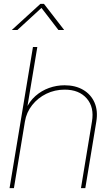

<svg xmlns="http://www.w3.org/2000/svg" viewBox="-20 -970 576 990"><path d="M108.4 -342.8 51.8 0H29.3L149.9 -727.5H172.4L118.7 -405.3H112.8Q131.3 -447.3 162.6 -474.9Q193.8 -502.4 232.7 -516.4Q271.5 -530.3 313 -530.3Q369.1 -530.3 409.2 -506.6Q449.2 -482.9 467.5 -440.9Q485.8 -398.9 476.6 -342.8L419.9 0H397.5L454.1 -342.8Q466.8 -417 427.2 -462.4Q387.7 -507.8 313.5 -507.8Q262.7 -507.8 219 -486.6Q175.3 -465.3 145.8 -428Q116.2 -390.6 108.4 -342.8ZM69.8 -815.4H41.5L42 -816.4L188.5 -950.2H206.5L310.1 -816.4L309.6 -815.4H281.2L193.8 -929.2Z"/></svg>

Font: Inter 28pt Thin
Style: Italic
Weight: 250
Italic angle: -9.3988°
Designer: Rasmus Andersson
Foundry: rsms
Version: Version 4.001;git-66647c0bb